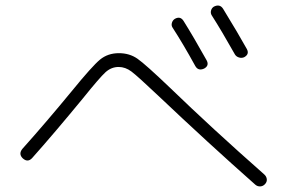

<svg xmlns="http://www.w3.org/2000/svg" viewBox="-20 -770 1040 693"><path d="M611.3 -702.1Q630.9 -712.9 642.6 -694.3Q678.7 -636.7 725.6 -552.7Q736.3 -533.2 716.8 -522.5Q695.3 -512.7 684.6 -532.2Q640.6 -612.3 602.5 -670.9Q597.7 -678.7 600.6 -688Q603.5 -697.3 611.3 -702.1ZM752 -746.1Q773.4 -756.8 785.2 -738.3Q840.8 -647.5 871.1 -592.8Q880.9 -574.2 861.3 -563.5Q852.5 -559.6 842.8 -562.5Q833 -565.4 828.1 -573.2Q780.3 -658.2 744.1 -714.8Q739.3 -722.7 741.7 -731.9Q744.1 -741.2 752 -746.1ZM95.7 -199.2Q80.1 -182.6 62.5 -198.2Q45.9 -213.9 60.5 -232.4Q144.5 -326.2 239.3 -441.4Q312.5 -531.2 340.8 -554.7Q369.1 -578.1 409.2 -578.1Q447.3 -578.1 476.1 -558.1Q504.9 -538.1 593.8 -453.1Q743.2 -308.6 933.6 -140.6Q941.4 -133.8 942.9 -124Q944.3 -114.3 937 -106Q929.7 -97.7 919.4 -97.2Q909.2 -96.7 901.4 -103.5Q732.4 -252.9 548.8 -426.8Q476.6 -495.1 454.6 -511.7Q432.6 -528.3 408.2 -528.3Q381.8 -528.3 360.8 -509.3Q339.8 -490.2 279.3 -415Q175.8 -289.1 95.7 -199.2Z"/></svg>

Font: Rounded Mgen+ 1m light
Style: Regular
Weight: 200
Designer: [Source Han Sans]
Ryoko NISHIZUKA  (kana & ideographs); Paul D. Hunt (Latin, Greek & Cyrillic); Wenlong ZHANG  (bopomofo
Version: Version 1.059.20150602